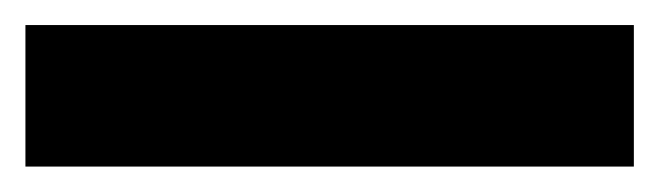

<svg xmlns="http://www.w3.org/2000/svg" viewBox="-20 -7 519 151"><path d="M0 124V12.7H478.5V124Z"/></svg>

Font: Sen SemiBold
Style: Regular
Weight: 600
Designer: Kosal Sen, Philatype
Foundry: Philatype
Version: Version 2.000;gftools[0.9.31]